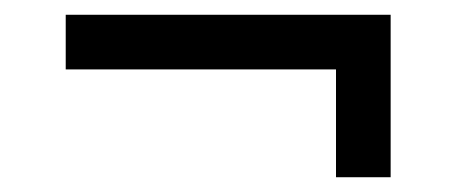

<svg xmlns="http://www.w3.org/2000/svg" viewBox="-20 -314 620 260"><path d="M69 -294H509V-74H435V-220H69Z"/></svg>

Font: Actor
Style: Regular
Weight: 400
Designer: Thomas Junold
Foundry: Thomas Junold
Version: Version 1.001